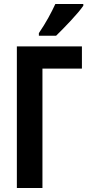

<svg xmlns="http://www.w3.org/2000/svg" viewBox="-20 -948 445 968"><path d="M259 -928Q244 -895 223.5 -858Q203 -821 176 -781V-768H263Q296 -800 338 -845Q380 -890 400 -919V-928ZM65 -714V0H194V-602H393V-714Z"/></svg>

Font: Noto Sans UI Condensed
Style: Bold
Weight: 700
Width: 3
Designer: Monotype Design Team
Foundry: Monotype Imaging Inc.
Version: 1.001